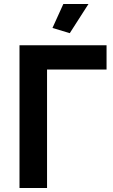

<svg xmlns="http://www.w3.org/2000/svg" viewBox="-20 -935 563 955"><path d="M420 -915 327 -770 241 -796 295 -915ZM510 -710V-589H214V0H77V-710Z"/></svg>

Font: Raleway
Style: Bold
Weight: 700
Designer: Matt McInerney, Pablo Impallari, Rodrigo Fuenzalida
Foundry: Matt McInerney, Pablo Impallari, Rodrigo Fuenzalida
Version: Version 3.000